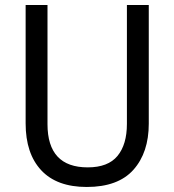

<svg xmlns="http://www.w3.org/2000/svg" viewBox="-20 -785 694 764"><path d="M572 -293Q572 -178 511 -109.5Q450 -41 325 -41Q206 -41 144 -107.5Q82 -174 82 -294V-765H169V-291Q169 -119 329 -119Q410 -119 447.5 -164.5Q485 -210 485 -292V-765H572Z"/></svg>

Font: Noto Sans Tamil UI SemiCondensed
Style: Regular
Weight: 400
Width: 4
Designer: Jelle Bosma - Monotype Design Team
Foundry: Monotype Imaging Inc.
Version: Version 2.004; ttfautohint (v1.8.4.7-5d5b)